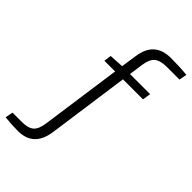

<svg xmlns="http://www.w3.org/2000/svg" viewBox="-394 -809 1105 1105"><g transform="rotate(45 158.5 -256.0)"><path d="M431 -663H329Q276 -663 251 -642.5Q226 -622 219 -569L207 -484H371L363 -434H200L130 66Q110 204 -17 204Q-64 204 -123 198L-114 151H-37Q13 151 36.5 130.5Q60 110 67 57L136 -434H49L55 -479L143 -484L157 -578Q175 -716 309 -716Q384 -716 440 -710Z"/></g></svg>

Font: Exo 2.0 Light
Style: Italic
Weight: 300
Italic angle: -8°
Designer: Natanael Gama
Version: Version 1.001;PS 001.001;hotconv 1.0.70;makeotf.lib2.5.58329